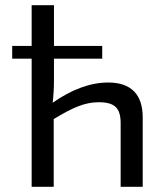

<svg xmlns="http://www.w3.org/2000/svg" viewBox="-20 -720 625 740"><path d="M188 -494H374V-543H188V-700H102V-543H27V-494H102V0H187V-261C259 -305 307 -326 360 -326C422 -326 445 -304 445 -245V0H530V-268C530 -356 485 -402 397 -402C328 -402 256 -375 183 -324C186 -349 188 -379 188 -410Z"/></svg>

Font: SnT
Style: Regular
Weight: 400
Designer: Natanael Gama
Version: Version 1.001;PS 001.001;hotconv 1.0.70;makeotf.lib2.5.58329